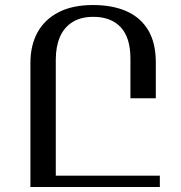

<svg xmlns="http://www.w3.org/2000/svg" viewBox="-20 -744 722 764"><path d="M350 -724Q428 -724 484 -699Q540 -674 570 -623.5Q600 -573 600 -495V-353H499V-511Q499 -594 460.5 -635.5Q422 -677 351 -677Q301 -677 267.5 -655.5Q234 -634 218 -596Q202 -558 202 -507V0H101V-493Q101 -564 129.5 -615.5Q158 -667 213.5 -695.5Q269 -724 350 -724ZM193 0V-45H616V0Z"/></svg>

Font: Noto Serif Armenian
Style: Regular
Weight: 400
Designer: Monotype Design Team
Foundry: Monotype Imaging Inc.
Version: Version 2.007